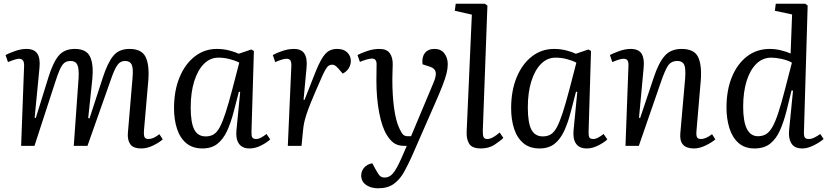

<svg xmlns="http://www.w3.org/2000/svg" viewBox="-20 -787 4467 1036"><path d="M404 -365Q407 -416 397.5 -437Q388 -458 361 -458Q340 -458 327 -447.5Q314 -437 302.5 -411Q291 -385 277 -341L166 0H94L110 -430Q112 -470 83 -470Q75 -470 61.5 -466Q48 -462 23 -452L10 -490Q26 -499 59.5 -511Q93 -523 122 -523Q165 -523 181.5 -497.5Q198 -472 193 -421L167 -152L173 -150L241 -369Q266 -450 296.5 -486.5Q327 -523 384 -523Q446 -523 466 -481Q486 -439 478 -359L456 -150L463 -148L535 -369Q561 -449 591.5 -486Q622 -523 679 -523Q745 -523 766 -479Q787 -435 780 -350L757 -85Q755 -57 760 -47Q765 -37 781 -37Q808 -37 840 -63L858 -35Q841 -19 807.5 -2.5Q774 14 743 14Q698 14 682.5 -9.5Q667 -33 670 -69L695 -365Q700 -419 690.5 -438.5Q681 -458 656 -458Q640 -458 627.5 -450Q615 -442 602 -416.5Q589 -391 572 -340L452 0H378Z M1337 -79Q1336 -55 1341 -46Q1346 -37 1362 -37Q1375 -37 1389.5 -45Q1404 -53 1418 -64L1438 -35Q1422 -19 1390 -2.5Q1358 14 1327 14Q1287 14 1269 -12Q1251 -38 1256 -86L1276 -291L1269 -292L1242 -188Q1226 -125 1205 -80Q1184 -35 1152.5 -10.5Q1121 14 1072 14Q1019 14 985 -14.5Q951 -43 935 -92.5Q919 -142 919 -203Q919 -297 948.5 -369Q978 -441 1030.5 -482Q1083 -523 1150 -523Q1186 -523 1218 -514.5Q1250 -506 1268 -497L1336 -520L1350 -512ZM1090 -51Q1115 -51 1133 -62Q1151 -73 1166 -101Q1181 -129 1197 -178Q1213 -227 1233 -303L1271 -449Q1248 -461 1218 -468.5Q1188 -476 1159 -476Q1114 -476 1080.5 -442.5Q1047 -409 1028 -348.5Q1009 -288 1009 -207Q1009 -126 1028 -88.5Q1047 -51 1090 -51Z M1552 -430Q1553 -451 1547 -460.5Q1541 -470 1526 -470Q1507 -470 1465 -452L1452 -490Q1469 -500 1502 -511.5Q1535 -523 1565 -523Q1607 -523 1623 -497Q1639 -471 1634 -421L1618 -249L1623 -248L1685 -405Q1712 -471 1736 -497Q1760 -523 1799 -523Q1835 -523 1854 -504Q1873 -485 1873 -458Q1873 -437 1861.5 -418.5Q1850 -400 1829 -390L1806 -417Q1795 -429 1788 -433.5Q1781 -438 1772 -438Q1762 -438 1753.5 -432.5Q1745 -427 1734.5 -408.5Q1724 -390 1708 -352Q1677 -282 1659.5 -239Q1642 -196 1633.5 -169.5Q1625 -143 1621 -123.5Q1617 -104 1615 -82L1607 0H1533Z M2202 57Q2181 104 2159 143Q2137 182 2104.5 205.5Q2072 229 2020 229Q1981 229 1955 210.5Q1929 192 1929 160Q1929 136 1945 117.5Q1961 99 1989 94L2005 124Q2021 153 2030 162Q2039 171 2056 171Q2081 171 2100 149Q2119 127 2145 69L2175 0H2160Q2128 0 2106.5 -14.5Q2085 -29 2067 -59Q2041 -101 2026 -179Q2011 -257 2011 -353Q2011 -370 2011.5 -397.5Q2012 -425 2012 -441Q2012 -471 1987 -471Q1975 -471 1955 -465Q1935 -459 1922 -453L1909 -490Q1925 -499 1959 -511Q1993 -523 2027 -523Q2067 -523 2083.5 -499.5Q2100 -476 2099 -438Q2099 -420 2098 -401.5Q2097 -383 2097 -360Q2097 -272 2106.5 -203Q2116 -134 2135 -94Q2147 -68 2156 -60Q2165 -52 2180 -52H2198L2318 -338Q2335 -377 2331 -397.5Q2327 -418 2300 -427L2260 -440Q2255 -477 2272 -500Q2289 -523 2325 -523Q2359 -523 2377.5 -499Q2396 -475 2396 -441Q2396 -417 2389.5 -391Q2383 -365 2368 -326Q2353 -287 2326 -226Z M2526 -708 2434 -729 2439 -767H2596L2610 -757L2585 -79Q2585 -57 2589.5 -47Q2594 -37 2610 -37Q2636 -37 2676 -72L2696 -43Q2680 -27 2649 -6.5Q2618 14 2575 14Q2527 14 2511.5 -11.5Q2496 -37 2498 -77Z M3156 -79Q3155 -55 3160 -46Q3165 -37 3181 -37Q3194 -37 3208.5 -45Q3223 -53 3237 -64L3257 -35Q3241 -19 3209 -2.5Q3177 14 3146 14Q3106 14 3088 -12Q3070 -38 3075 -86L3095 -291L3088 -292L3061 -188Q3045 -125 3024 -80Q3003 -35 2971.5 -10.5Q2940 14 2891 14Q2838 14 2804 -14.5Q2770 -43 2754 -92.5Q2738 -142 2738 -203Q2738 -297 2767.5 -369Q2797 -441 2849.5 -482Q2902 -523 2969 -523Q3005 -523 3037 -514.5Q3069 -506 3087 -497L3155 -520L3169 -512ZM2909 -51Q2934 -51 2952 -62Q2970 -73 2985 -101Q3000 -129 3016 -178Q3032 -227 3052 -303L3090 -449Q3067 -461 3037 -468.5Q3007 -476 2978 -476Q2933 -476 2899.5 -442.5Q2866 -409 2847 -348.5Q2828 -288 2828 -207Q2828 -126 2847 -88.5Q2866 -51 2909 -51Z M3840 -35Q3822 -19 3788.5 -2.5Q3755 14 3724 14Q3643 14 3651 -69L3677 -365Q3681 -419 3671.5 -438.5Q3662 -458 3635 -458Q3600 -458 3583 -430.5Q3566 -403 3545 -341L3427 0H3355L3371 -430Q3372 -452 3366 -461Q3360 -470 3344 -470Q3326 -470 3284 -452L3271 -490Q3287 -499 3320 -511Q3353 -523 3383 -523Q3426 -523 3442 -497Q3458 -471 3453 -421L3428 -152L3434 -150L3508 -370Q3534 -449 3567 -486Q3600 -523 3658 -523Q3726 -523 3747 -479Q3768 -435 3761 -350L3738 -80Q3736 -56 3741 -46.5Q3746 -37 3762 -37Q3776 -37 3791.5 -44Q3807 -51 3822 -63Z M4318 -77Q4317 -54 4322.5 -45.5Q4328 -37 4344 -37Q4359 -37 4375 -45Q4391 -53 4406 -64L4424 -37Q4413 -27 4393.5 -15Q4374 -3 4352 5.5Q4330 14 4309 14Q4266 14 4249.5 -14.5Q4233 -43 4238 -86L4259 -298L4251 -299L4224 -189Q4209 -130 4189 -84.5Q4169 -39 4136.5 -12.5Q4104 14 4051 14Q3998 14 3964.5 -16Q3931 -46 3915.5 -96.5Q3900 -147 3900 -206Q3900 -300 3929 -371Q3958 -442 4010.5 -482.5Q4063 -523 4134 -523Q4164 -523 4196 -515Q4228 -507 4246 -498L4254 -709L4161 -729L4166 -767H4325L4338 -757ZM4070 -52Q4094 -52 4112.5 -62.5Q4131 -73 4147 -100.5Q4163 -128 4179.5 -178Q4196 -228 4216 -306L4253 -449Q4230 -462 4198 -469Q4166 -476 4142 -476Q4095 -476 4061 -442.5Q4027 -409 4008.5 -349.5Q3990 -290 3990 -211Q3990 -52 4070 -52Z"/></svg>

Font: Literata 36pt
Style: Italic
Weight: 400
Italic angle: -2°
Designer: Latin by Veronika Burian and Jose Scaglione. Greek by Irene Vlachou. Cyrillic by Vera Evstafieva
Foundry: TypeTogether
Version: Version 3.002